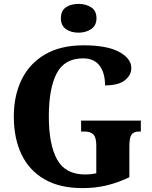

<svg xmlns="http://www.w3.org/2000/svg" viewBox="-20 -957 782 987"><path d="M405 10Q286 10 207.5 -36Q129 -82 90 -164.5Q51 -247 51 -358Q51 -466 91.5 -548.5Q132 -631 212 -677.5Q292 -724 409 -724Q531 -724 593 -690Q655 -656 655 -607Q655 -571 622 -544.5Q589 -518 520 -518Q520 -583 491.5 -620Q463 -657 407 -657Q312 -657 271.5 -580Q231 -503 231 -358Q231 -214 273.5 -137Q316 -60 419 -60Q446 -60 475 -66V-210Q475 -249 460.5 -265Q446 -281 413 -281H397V-337H704V-281H696Q667 -281 656 -264.5Q645 -248 645 -206V-46Q587 -18 528.5 -4Q470 10 405 10ZM384 -789Q345 -789 319 -807.5Q293 -826 293 -863Q293 -902 319 -919.5Q345 -937 384 -937Q421 -937 448.5 -919.5Q476 -902 476 -863Q476 -826 448.5 -807.5Q421 -789 384 -789Z"/></svg>

Font: Noto Serif Myanmar SemiCondensed ExtraBold
Style: Regular
Weight: 800
Width: 4
Designer: Ben Mitchell and the Monotype Design Team
Foundry: Monotype Imaging Inc.
Version: Version 2.106; ttfautohint (v1.8.4.7-5d5b)